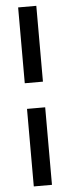

<svg xmlns="http://www.w3.org/2000/svg" viewBox="-59 -705 339 925"><g transform="rotate(-5 110.5 -242.0)"><path d="M65.9 -308.1V-674.8H153.8V-308.1ZM65.9 190.9V-184.1H153.8V190.9Z"/></g></svg>

Font: Grenze SemiBold
Style: Regular
Weight: 600
Designer: Renata Polastri
Foundry: Omnibus-Type
Version: Version 1.002;PS 001.002;hotconv 1.0.88;makeotf.lib2.5.64775